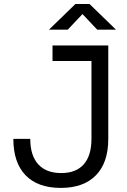

<svg xmlns="http://www.w3.org/2000/svg" viewBox="-20 -918 626 948"><path d="M280.3 9.8Q166.5 9.8 106.2 -52.7Q45.9 -115.2 45.9 -232.4H129.4Q129.4 -150.4 168.7 -106.9Q208 -63.5 282.7 -63.5Q355.5 -63.5 393.6 -106.7Q431.6 -149.9 431.6 -232.4V-616.7H239.3V-693.4H514.6V-232.4Q514.6 -114.7 453.6 -52.5Q392.6 9.8 280.3 9.8ZM221.7 -771.5 352.5 -898.4H421.9L552.7 -771.5H460L387.2 -848.6L314.5 -771.5Z"/></svg>

Font: Cascadia Mono NF SemiLight
Style: Regular
Weight: 350
Monospace: yes
Designer: Aaron Bell
Foundry: Saja Typeworks
Version: Version 2404.023; ttfautohint (v1.8.4)